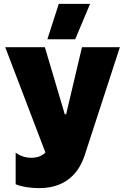

<svg xmlns="http://www.w3.org/2000/svg" viewBox="-20 -764 642 993"><path d="M369 -561 446 -744H284L225 -561ZM182 209C346 209 398 99 418 39L600 -520H404L322 -173H315L212 -520H7L215 25C191 48 163 52 142 52C108 52 83 41 61 26V189C95 203 144 209 182 209Z"/></svg>

Font: Fixel Display Black
Style: Regular
Weight: 900
Designer: AlfaBravo + MacPaw
Foundry: Kyrylo Tkachov, Marchela Mozhyna, Serhii Makarenko, Maria Weinstein, Zakhar Kryvoshyya
Version: Version 1.211